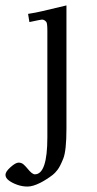

<svg xmlns="http://www.w3.org/2000/svg" viewBox="-86 -424 355 705"><path d="M22 -343 17.1 -373Q47.1 -377.7 69.3 -383.1Q133.3 -398.4 158 -404.1V48.1Q158 128.9 146.4 158.1Q134.8 187.3 125.2 199.6Q115.7 211.9 107.9 217.8Q100.1 223.6 96.6 226.2Q93 228.8 82.5 235.5Q72 242.2 61.8 247.3Q34.4 261 15 261Q-4.4 261 -22.9 254.4Q-41.5 247.8 -53.7 238.5Q-65.9 229.2 -65.9 217.8Q-65.9 206.3 -47.2 189.7Q-28.6 173.1 -17.8 173.1Q-7.1 173.1 0.5 179.8Q8.1 186.5 14.6 194.6Q31.7 216.1 42 216.1Q87.9 216.1 87.9 80.1V-311Q87.9 -338.6 84.1 -343.4Q80.3 -348.1 76.2 -350.1Q72 -352.1 68.2 -352.1Q64.5 -352.1 22 -343Z"/></svg>

Font: Linden Hill
Style: Regular
Weight: 400
Version: Version 1.202